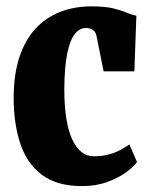

<svg xmlns="http://www.w3.org/2000/svg" viewBox="-20 -588 480 618"><path d="M243.5 11Q162.5 11 114.2 -25.8Q66 -62.5 45 -126.8Q24 -191 24 -273Q24 -347 42 -402.5Q60 -458 93.2 -494.5Q126.5 -531 172.5 -549.2Q218.5 -567.5 274 -567.5Q318.5 -567.5 344.8 -561Q371 -554.5 387.8 -547.2Q404.5 -540 419 -537.5L412.5 -358.5H313.5L290.5 -473Q288.5 -482.5 283 -488Q277.5 -493.5 270.5 -495.8Q263.5 -498 257 -498Q236.5 -498 221 -478.8Q205.5 -459.5 196.5 -416.5Q187.5 -373.5 187 -302Q187 -247.5 193.5 -206.8Q200 -166 212.5 -139.2Q225 -112.5 242.2 -98.8Q259.5 -85 281.5 -85Q308 -85 329 -90.5Q350 -96 366.5 -104.8Q383 -113.5 396.5 -123L421 -66.5Q412 -53 387.8 -34.8Q363.5 -16.5 326.8 -2.8Q290 11 243.5 11Z"/></svg>

Font: Merriweather 24pt SemiCondensed Black
Style: Regular
Weight: 900
Width: 4
Designer: Eben Sorkin
Foundry: Eben Sorkin
Version: Version 2.100